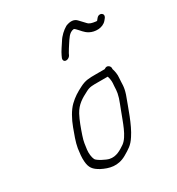

<svg xmlns="http://www.w3.org/2000/svg" viewBox="-171 -804 866 937"><g transform="rotate(-30 262.0 -336.0)"><path d="M389.2 -371C392.9 -360.9 395.8 -344.9 395 -332C391.7 -301.1 395.6 -289.9 384.3 -253C378.6 -236.3 371.3 -216.7 362.3 -194C342.7 -144.2 321.4 -72.7 285.3 -47C261.3 -30.8 231.8 -10.9 196 -19C180 -22.4 137.2 -43.9 130.7 -56C123.8 -70.2 121.2 -93.1 123.6 -113C127.3 -138.5 127.8 -153.9 138.5 -185C150 -219.1 163.1 -255.8 178.7 -285C200.4 -324.6 230 -341.5 266.3 -360C288.5 -372.2 306.1 -371 336.2 -371ZM394.4 -410H346.4C306.6 -410 286.1 -409.8 255.2 -394C224.7 -378.6 203.1 -365.5 178.6 -342C154.7 -319 133.2 -279.3 119.4 -242C108.4 -212.5 92.7 -171.5 87.9 -141C84.5 -115.7 81.3 -93.5 83.3 -70C86 -33.3 98.8 -17.3 131.7 1C172.2 21.7 216.7 33.4 266.7 5C299.2 -14.4 317.4 -23.1 340.5 -59C373.7 -108.7 399.4 -188.7 422.5 -250C436 -290.7 431.5 -305.7 434.6 -338C437 -356.7 432.4 -378.2 427.7 -392C430.4 -402.3 422.9 -412.5 414.2 -415C405.7 -417.4 400.7 -413.6 394.4 -410ZM277.4 -555 282.1 -565C287.1 -574.2 301.1 -596.4 306.3 -604C320.4 -624.5 334 -651.8 360.6 -655C363.3 -655 366.4 -653 370.1 -649C387.1 -632.6 396.2 -616.3 417.9 -604.5C444.5 -589.9 488 -588.2 511.2 -615L518.5 -624C537.2 -646.4 507.4 -665.2 489.8 -644L482.4 -635C481.6 -634.3 481 -633.7 480.9 -633C478.7 -632.3 476 -632.3 472.9 -633C453.7 -635.5 440.5 -638.5 431.1 -649C418.9 -660.9 416.6 -665.5 402.9 -679C387.5 -697 364.9 -697.5 339 -687C318.2 -675.2 295.8 -654.6 282.9 -633C272 -615.9 254.7 -592.2 246.1 -573C242.1 -564.5 237.4 -556.8 240.4 -549C245.8 -534.7 269.3 -540.1 277.4 -555Z"/></g></svg>

Font: Just Breathe
Style: Obl5
Weight: 400
Foundry: Cannot Into Space Fonts
Version: Version 0.72